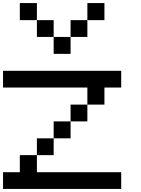

<svg xmlns="http://www.w3.org/2000/svg" viewBox="-20 -1243 929 1263"><path d="M0 0Q0 -27.3 0 -110.4Q27.3 -110.4 110.4 -110.4Q110.4 -138.7 110.4 -222.7Q138.7 -222.7 222.7 -222.7Q222.7 -194.3 222.7 -110.4Q361.3 -110.4 777.3 -110.4Q777.3 -83 777.3 0Q583 0 0 0ZM222.7 -222.7Q222.7 -250 222.7 -333Q250 -333 333 -333Q333 -305.7 333 -222.7Q305.7 -222.7 222.7 -222.7ZM333 -333Q333 -360.4 333 -444.3Q360.4 -444.3 444.3 -444.3Q444.3 -417 444.3 -333Q417 -333 333 -333ZM444.3 -444.3Q444.3 -471.7 444.3 -554.7Q471.7 -554.7 554.7 -554.7Q554.7 -527.3 554.7 -444.3Q527.3 -444.3 444.3 -444.3ZM554.7 -554.7Q554.7 -583 554.7 -667Q416 -667 0 -667Q0 -694.3 0 -777.3Q194.3 -777.3 777.3 -777.3Q777.3 -750 777.3 -667Q750 -667 667 -667Q667 -638.7 667 -554.7Q638.7 -554.7 554.7 -554.7ZM333 -888.7Q333 -917 333 -1000Q360.4 -1000 444.3 -1000Q444.3 -972.7 444.3 -888.7Q417 -888.7 333 -888.7ZM222.7 -1000Q222.7 -1027.3 222.7 -1110.4Q250 -1110.4 333 -1110.4Q333 -1083 333 -1000Q305.7 -1000 222.7 -1000ZM444.3 -1000Q444.3 -1027.3 444.3 -1110.4Q471.7 -1110.4 554.7 -1110.4Q554.7 -1083 554.7 -1000Q527.3 -1000 444.3 -1000ZM110.4 -1110.4Q110.4 -1138.7 110.4 -1222.7Q138.7 -1222.7 222.7 -1222.7Q222.7 -1194.3 222.7 -1110.4Q214.8 -1110.4 194.3 -1110.4Q173.8 -1110.4 110.4 -1110.4ZM554.7 -1110.4Q554.7 -1138.7 554.7 -1222.7Q583 -1222.7 667 -1222.7Q667 -1194.3 667 -1110.4Q638.7 -1110.4 554.7 -1110.4Z"/></svg>

Font: Ingsat TST_CRD
Style: Regular
Weight: 300
Designer: Tofik Waleny
Version: 1.0